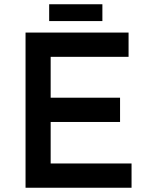

<svg xmlns="http://www.w3.org/2000/svg" viewBox="-20 -882 699 902"><path d="M100 -729H584V-615H218V-423H544V-309H218V-114H598V0H100ZM211 -862H461V-783H211Z"/></svg>

Font: Reem Kufi Fun Medium
Style: Regular
Weight: 500
Designer: Khaled Hosny
Version: Version 1.005